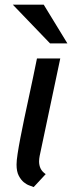

<svg xmlns="http://www.w3.org/2000/svg" viewBox="-20 -773 302 804"><path d="M146 -119.6Q145 -113.8 144.3 -108.2Q143.6 -102.5 143.6 -97.2Q143.6 -80.6 150.1 -67.1Q156.7 -53.7 171.4 -43.9L121.1 10.3Q115.7 7.8 103.8 3.9Q91.8 0 79.8 -9.8Q67.9 -19.5 58.6 -37.1Q49.3 -54.7 49.3 -84Q49.3 -100.1 53.7 -128.9Q58.1 -157.7 65.2 -194.8Q72.3 -231.9 81.3 -274.9Q90.3 -317.9 99.9 -361.8Q109.4 -405.8 118.4 -448.5Q127.4 -491.2 134.8 -528.3H232.4ZM262.2 -591.3H189.5L33.7 -753.4H163.1Z"/></svg>

Font: Ufes Sans
Style: Italic
Weight: 400
Designer: Ricardo Esteves & Filipe Motta
Foundry: ProDesignUfes - Ricardo Esteves, Filipe Motta
Version: Version 2.0